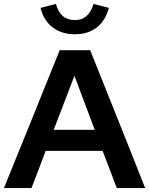

<svg xmlns="http://www.w3.org/2000/svg" viewBox="-21 -955 757 975"><path d="M-1 0Q71 -176 141 -350Q211 -524 282 -700H437Q507 -524 577 -350Q647 -176 716 0H572Q554 -48 536 -95Q518 -142 500 -189H211Q193 -142 175.5 -95Q158 -48 139 0ZM252 -296H460Q434 -365 408.5 -433Q383 -501 357 -570Q331 -501 304.5 -433Q278 -365 252 -296ZM359 -853Q430 -853 454 -935Q474 -930 493 -925Q512 -920 532 -915Q515 -851 471 -816Q427 -781 359 -781Q293 -781 247 -815.5Q201 -850 185 -915Q205 -920 224 -925Q243 -930 263 -935Q285 -853 359 -853Z"/></svg>

Font: Rosa Sans SemiBold
Style: Regular
Weight: 600
Designer: Pentagram / MCKL
Foundry: Pentagram / MCKL
Version: Version 1.005;September 16, 2019;FontCreator 11.5.0.2425 64-